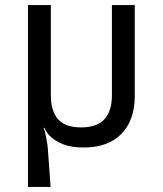

<svg xmlns="http://www.w3.org/2000/svg" viewBox="-20 -570 640 755"><path d="M180 -550V-194Q180 -134 208 -101.5Q236 -69 299 -69Q362 -69 391 -101.5Q420 -134 420 -194V-550H510V-194Q510 -97 457.5 -43.5Q405 10 309 10Q260 10 230 -2Q200 -14 183 -29Q164 -45 155 -67H151Q152 -67 154.5 -59Q157 -51 159.5 -39Q162 -27 164.5 -13Q167 1 168 13L179 165H90V-550Z"/></svg>

Font: JetBrainsMono NF
Style: Regular
Weight: 400
Monospace: yes
Designer: Philipp Nurullin, Konstantin Bulenkov
Foundry: JetBrains
Version: Version 1.0.2; ttfautohint (v1.8.3)